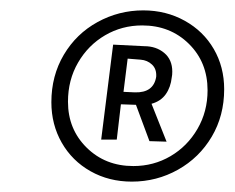

<svg xmlns="http://www.w3.org/2000/svg" viewBox="-20 -726 452 370"><path d="M256 -706Q300 -706 336 -686Q372 -666 392 -631.5Q412 -597 412 -554Q412 -503 388 -462.5Q364 -422 323 -399Q282 -376 234 -376Q190 -376 154.5 -396Q119 -416 99 -451Q79 -486 79 -529Q79 -580 103 -620.5Q127 -661 168 -683.5Q209 -706 256 -706ZM380 -552Q380 -606 344 -641.5Q308 -677 254 -677Q215 -677 182.5 -658Q150 -639 130.5 -605.5Q111 -572 111 -530Q111 -477 147 -441.5Q183 -406 237 -406Q276 -406 308.5 -425Q341 -444 360.5 -477.5Q380 -511 380 -552ZM258 -637Q281 -637 296.5 -624Q312 -611 312 -588Q312 -581 311 -577Q309 -558 299.5 -544.5Q290 -531 272 -526L301 -453L268 -454L242 -524L213 -525L205 -457H175L198 -640ZM281 -578Q282 -593 273 -601.5Q264 -610 251 -611L226 -613L218 -549L240 -548Q276 -547 281 -578Z"/></svg>

Font: Josefin Sans Light
Style: Italic
Weight: 300
Italic angle: -7°
Designer: Santiago Orozco
Foundry: Typemade
Version: Version 2.000